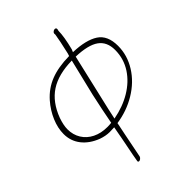

<svg xmlns="http://www.w3.org/2000/svg" viewBox="-380 -1315 1771 1771"><g transform="rotate(-45 506.0 -429.5)"><path d="M977 -613Q977 -491 909.5 -382.5Q842 -274 722 -202Q607 -133 469 -113L451 -25L445 4L396 250Q392 261 382 269Q372 277 363 277Q350 277 350 265Q350 255 400 3L404 -20L420 -107L360 -105Q310 -105 253 -125Q154 -163 100 -232.5Q46 -302 46 -393Q46 -470 80.5 -551.5Q115 -633 176 -703Q249 -786 348.5 -825Q448 -864 591 -866L599 -891Q632 -1034 641 -1096Q640 -1099 640 -1109Q640 -1118 650.5 -1127Q661 -1136 672 -1136Q690 -1136 690 -1120Q690 -1112 686 -1100Q686 -1025 652 -892L641 -866Q805 -861 891 -805.5Q977 -750 977 -613ZM430 -156Q455 -291 492 -459L579 -819Q401 -816 292 -744.5Q183 -673 127 -523Q102 -451 102 -399Q102 -327 136.5 -271Q171 -215 233.5 -184Q296 -153 377 -153Q405 -153 430 -156ZM869 -396Q931 -491 931 -606Q931 -712 859 -763Q787 -814 630 -819L501 -264Q493 -230 479 -162Q611 -187 711 -247.5Q811 -308 869 -396Z"/></g></svg>

Font: Bad Script
Style: Regular
Weight: 400
Italic angle: -10°
Designer: Roman Shchyukin (Gaslight Type Foundry), Cyreal (Charset Expansion)
Foundry: Gaslight
Version: Version 2.000